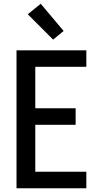

<svg xmlns="http://www.w3.org/2000/svg" viewBox="-20 -1003 540 1023"><path d="M68 0V-735H440V-647H168V-426H383V-338H168V-88H440V0ZM263 -792 128 -927 197 -983 319 -838Z"/></svg>

Font: Iosevka Semibold
Style: Regular
Weight: 600
Monospace: yes
Designer: Belleve Invis
Foundry: Belleve Invis
Version: Version 33.2.3; ttfautohint (v1.8.4)